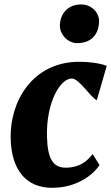

<svg xmlns="http://www.w3.org/2000/svg" viewBox="-20 -851 509 880"><path d="M218.3 9.8C334 9.8 409.2 -51.8 436 -94.7L404.8 -145C378.9 -111.3 343.8 -82.5 280.8 -82.5C224.1 -82.5 197.8 -122.1 195.3 -224.6C191.4 -381.8 255.9 -491.2 309.1 -491.2C343.8 -491.2 397.9 -400.4 423.8 -392.1L469.2 -549.3C436.5 -562 384.3 -567.9 344.2 -567.9C127.9 -567.9 25.9 -385.3 28.8 -219.7C31.2 -67.9 103.5 9.8 218.3 9.8ZM333.5 -653.3C402.8 -653.3 432.6 -697.8 434.1 -752C435.1 -791 402.8 -830.6 351.1 -830.6C291 -830.6 255.9 -788.1 254.4 -734.9C253.4 -694.3 290 -653.3 333.5 -653.3Z"/></svg>

Font: Merriweather
Style: Heavy Italic
Weight: 900
Italic angle: -7.5°
Designer: Eben Sorkin
Foundry: Eben Sorkin
Version: Version 1.001